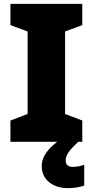

<svg xmlns="http://www.w3.org/2000/svg" viewBox="-20 -734 480 994"><path d="M320 97C320 67 340 43 385 0H406V-110L317 -144V-571L406 -604V-714H34V-604L123 -571V-144L34 -110V0H276C214 48 196 88 196 127C196 197 255 240 331 240C367 240 394 234 416 227V119C402 125 375 130 358 130C335 130 320 121 320 97Z"/></svg>

Font: Noto Sans Gurmukhi Black
Style: Regular
Weight: 900
Designer: Jelle Bosma - Monotype Design Team
Foundry: Monotype Imaging Inc.
Version: Version 2.004